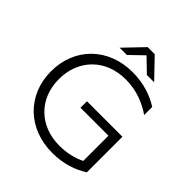

<svg xmlns="http://www.w3.org/2000/svg" viewBox="-235 -1029 1194 1194"><g transform="rotate(45 362.0 -431.5)"><path d="M374 -874 253 -748H317L405 -833L493 -748H557L436 -874ZM419 -52C245 -52 124 -171 124 -343C124 -516 245 -636 419 -636C520 -636 599 -600 657 -560V-631C595 -670 517 -698 417 -698C207 -698 55 -552 55 -343C55 -135 207 11 419 11C520 11 595 -17 657 -56V-369H345V-312H591V-90C543 -67 486 -52 419 -52Z"/></g></svg>

Font: Roundo
Style: Regular
Weight: 400
Designer: Shiva Nallaperumal
Foundry: Indian Type Foundry
Version: Version 2.000